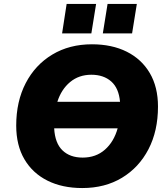

<svg xmlns="http://www.w3.org/2000/svg" viewBox="-20 -940 847 971"><path d="M396 11Q295 11 220 -26.5Q145 -64 103.5 -134.5Q62 -205 62 -305Q62 -427 110 -519.5Q158 -612 244.5 -664Q331 -716 445 -716Q546 -716 621 -678.5Q696 -641 737.5 -570.5Q779 -500 779 -401Q779 -278 731 -185.5Q683 -93 597 -41Q511 11 396 11ZM442 -562Q379 -562 334.5 -525Q290 -488 270 -425H587Q581 -494 542.5 -528Q504 -562 442 -562ZM398 -143Q465 -143 510.5 -183Q556 -223 575 -291H254Q258 -216 296 -179.5Q334 -143 398 -143ZM500 -771 524 -920H672L648 -771ZM294 -771 317 -920H466L442 -771Z"/></svg>

Font: Nunito Sans Black
Style: Italic
Weight: 900
Italic angle: -9°
Designer: Vernon Adams
Foundry: Vernon Adams
Version: Version 3.006; ttfautohint (v1.8.3)